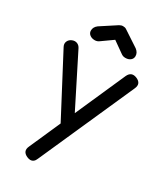

<svg xmlns="http://www.w3.org/2000/svg" viewBox="-246 -875 1032 1208"><g transform="rotate(30 269.5 -270.5)"><path d="M188 240Q178 240 164 234Q120 214 140 171L445 -518Q465 -560 508 -542Q553 -523 533 -479L227 209Q215 240 188 240ZM306 -22Q287 -14 270.5 -20.5Q254 -27 244 -46L15 -481Q5 -500 12.5 -517.5Q20 -535 39 -543Q58 -551 75 -544.5Q92 -538 101 -519L320 -84Q330 -65 327.5 -47.5Q325 -30 306 -22ZM163 -615Q141 -615 126.5 -626.5Q112 -638 112 -656Q112 -682 136 -700L248 -773Q261 -781 274 -781Q282 -781 288 -779.5Q294 -778 301 -773L412 -700Q436 -682 436 -656Q436 -638 422 -626.5Q408 -615 386 -615Q376 -615 368.5 -617.5Q361 -620 353 -626L274 -682L195 -626Q181 -615 163 -615Z"/></g></svg>

Font: Comfortaa
Style: Bold
Weight: 700
Designer: Johan Aakerlund
Foundry: Johan Aakerlund
Version: Version 3.104; ttfautohint (v1.8.1.43-b0c9)